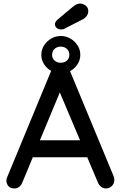

<svg xmlns="http://www.w3.org/2000/svg" viewBox="-20 -1059 685 1083"><path d="M323 -644Q294 -644 269 -658.5Q244 -673 228.5 -697Q213 -721 213 -749Q213 -779 228.5 -803Q244 -827 269 -841.5Q294 -856 323 -856Q352 -856 377 -841.5Q402 -827 417.5 -803Q433 -779 433 -749Q433 -721 417.5 -697Q402 -673 377 -658.5Q352 -644 323 -644ZM323 -705Q344 -705 357.5 -717.5Q371 -730 371 -749Q371 -772 356.5 -784Q342 -796 323 -796Q302 -796 288 -783.5Q274 -771 274 -749Q274 -730 288 -717.5Q302 -705 323 -705ZM331 -570 106 -30Q100 -14 88 -5Q76 4 61 4Q39 4 28 -8.5Q17 -21 16 -40Q16 -47 19 -56L273 -670Q280 -687 293.5 -696Q307 -705 323 -704Q338 -704 351 -695Q364 -686 370 -670L621 -65Q625 -55 625 -45Q625 -23 610.5 -9.5Q596 4 578 4Q563 4 550.5 -5.5Q538 -15 532 -30L305 -567ZM146 -172 191 -268H474L491 -172ZM325 -893Q309 -893 299.5 -901.5Q290 -910 290 -923Q290 -929 293.5 -935Q297 -941 303 -947L390 -1020Q399 -1028 410 -1033.5Q421 -1039 432 -1039Q448 -1039 463 -1027.5Q478 -1016 478 -996Q478 -983 470 -970.5Q462 -958 447 -950L347 -899Q342 -895 336 -894Q330 -893 325 -893Z"/></svg>

Font: Quicksand SemiBold
Style: Regular
Weight: 600
Designer: Andrew Paglinawan
Foundry: Andrew Paglinawan
Version: Version 3.004